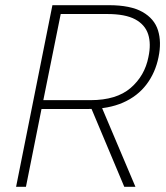

<svg xmlns="http://www.w3.org/2000/svg" viewBox="-20 -720 638 740"><path d="M552 -500Q563 -551 551 -588Q539 -625 501 -645.5Q463 -666 393 -666H214L147 -334H329Q429 -334 483.5 -381Q538 -428 552 -500ZM400 -700Q483 -700 529 -674Q575 -648 589 -603Q603 -558 591 -500Q579 -440 544.5 -394.5Q510 -349 454 -324.5Q398 -300 322 -300H140L80 0H42L182 -700ZM369 -314 502 0H459L327 -314Z"/></svg>

Font: Albert Sans ExtraLight
Style: Italic
Weight: 250
Italic angle: -11.25°
Designer: Andreas Rasmussen
Foundry: a.Foundry
Version: Version 1.025